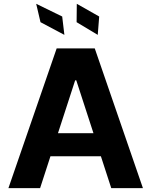

<svg xmlns="http://www.w3.org/2000/svg" viewBox="-20 -979 788 999"><path d="M315 -797.6 303.6 -893.1 168.3 -959.2 190.7 -863.6ZM496.1 -893.1 379.6 -959.2 378.6 -863.6 488.6 -797.6ZM558.9 0H723.7L473 -727.3H274.9L23.8 0H188.6L242.5 -165.8H505ZM281.6 -285.9 371.1 -561.1H376.8L466.3 -285.9Z"/></svg>

Font: TID UI
Style: Bold
Weight: 700
Designer: The TID Project Authors
Foundry: Bakken & Bæck
Version: Version 1.001;hotconv 1.0.109;makeotfexe 2.5.65596